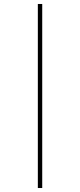

<svg xmlns="http://www.w3.org/2000/svg" viewBox="-20 -739 402 964"><path d="M192 -719V205H170V-719Z"/></svg>

Font: Elsie Swash Caps
Style: Regular
Weight: 400
Designer: Alejandro Inler
Foundry: Alejandro Inler
Version: 1.001